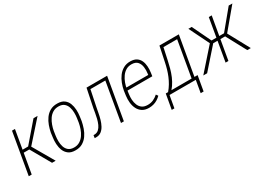

<svg xmlns="http://www.w3.org/2000/svg" viewBox="-4 -1251 2938 2119"><g transform="rotate(-30 1464.5 -191.5)"><path d="M153.8 -528.3 62.5 0H24.9L116.2 -528.3ZM441.9 -528.3 196.8 -252.9H91.8L95.2 -287.6L183.1 -288.1L390.1 -528.3ZM321.8 0 174.8 -257.8 200.7 -288.6 367.7 0Z M468.8 -238.3 476.1 -293.5Q483.9 -335.9 499.3 -378.9Q514.6 -421.9 540.8 -458.5Q566.9 -495.1 605.5 -517.1Q644 -539.1 698.7 -538.1Q752 -537.6 783.7 -514.2Q815.4 -490.7 829.8 -453.4Q844.2 -416 846.4 -373.5Q848.6 -331.1 842.8 -292L835 -235.8Q827.1 -194.3 812 -150.6Q796.9 -106.9 771 -70.1Q745.1 -33.2 706.8 -10.7Q668.5 11.7 613.8 10.7Q560.1 10.3 528.3 -13.9Q496.6 -38.1 481.9 -75.7Q467.3 -113.3 465.1 -156.2Q462.9 -199.2 468.8 -238.3ZM513.7 -293.9 505.4 -237.8Q501 -207 501.2 -170.7Q501.5 -134.3 511.7 -101.3Q522 -68.4 546.9 -46.9Q571.8 -25.4 615.7 -24.4Q659.2 -23.4 691.2 -43.2Q723.1 -63 744.6 -94.5Q766.1 -126 779.1 -163.3Q792 -200.7 798.3 -235.8L806.6 -292.5Q811 -322.3 810.3 -358.2Q809.6 -394 799.3 -426.5Q789.1 -459 764.6 -480.7Q740.2 -502.4 696.3 -503.4Q651.9 -504.4 619.9 -484.6Q587.9 -464.8 566.7 -432.9Q545.4 -400.9 532.5 -364.3Q519.5 -327.6 513.7 -293.9Z M1301.3 -528.3 1295.4 -492.7H1070.8L1076.7 -528.3ZM1328.1 -528.3 1236.8 0H1200.2L1291 -528.3ZM1065.9 -528.3H1102.5L1052.2 -284.7Q1046.4 -256.3 1039.8 -219.5Q1033.2 -182.6 1022.5 -144.5Q1011.7 -106.4 994.1 -73.5Q976.6 -40.5 949.7 -20Q922.9 0.5 883.3 0H865.2L870.6 -35.6H884.8Q915.5 -36.6 937 -56.2Q958.5 -75.7 972.2 -106.2Q985.8 -136.7 994.4 -171.4Q1002.9 -206.1 1008.1 -237.8Q1013.2 -269.5 1017.1 -291Z M1552.7 10.7Q1501.5 10.3 1468.5 -11.7Q1435.5 -33.7 1418 -69.3Q1400.4 -105 1396.2 -147.9Q1392.1 -190.9 1397.9 -233.4L1406.2 -293Q1413.6 -335.9 1430.2 -379.6Q1446.8 -423.3 1473.9 -459.5Q1501 -495.6 1539.8 -517.3Q1578.6 -539.1 1629.9 -538.1Q1677.2 -537.1 1706.3 -517.6Q1735.4 -498 1749.5 -466.3Q1763.7 -434.6 1766.4 -395.3Q1769 -356 1763.2 -315.4L1757.3 -273.9H1426.8L1433.1 -309.1H1725.6L1727.5 -323.2Q1733.9 -365.2 1728.5 -406.5Q1723.1 -447.8 1699.5 -474.9Q1675.8 -502 1627.4 -503.4Q1584.5 -504.4 1552.7 -485.6Q1521 -466.8 1498.8 -435.1Q1476.6 -403.3 1462.9 -366Q1449.2 -328.6 1443.8 -293L1435.5 -232.4Q1430.2 -197.8 1432.4 -161.6Q1434.6 -125.5 1447.5 -94.5Q1460.4 -63.5 1486.3 -44.4Q1512.2 -25.4 1555.2 -24.9Q1594.7 -23.9 1628.2 -38.8Q1661.6 -53.7 1689.9 -79.6L1707.5 -54.7Q1686.5 -33.7 1662.1 -18.8Q1637.7 -3.9 1610.1 3.4Q1582.5 10.7 1552.7 10.7Z M1995.1 -528.3H2032.7L1992.7 -342.3Q1982.9 -295.9 1970.2 -249Q1957.5 -202.1 1938.5 -157.2Q1919.4 -112.3 1892.3 -72.3Q1865.2 -32.2 1827.6 0H1804.2L1810.1 -34.2L1820.3 -34.7Q1849.1 -68.4 1870.4 -104.2Q1891.6 -140.1 1907.7 -178.7Q1923.8 -217.3 1935.5 -257.8Q1947.3 -298.3 1956.1 -341.8ZM2009.3 -528.3H2242.2L2150.4 0H2114.3L2199.2 -491.2H2003.9ZM1791 -35.2H2196.8L2163.6 154.8H2126.5L2153.3 0H1818.8L1791.5 154.8H1757.3Z M2499 -253.4 2363.8 -528.3H2405.8L2521 -289.1H2600.6L2591.8 -253.4ZM2522.5 -254.4 2297.9 0H2249L2503.9 -288.1ZM2661.1 -528.3 2569.3 0H2533.2L2624 -528.3ZM2924.3 -527.8 2694.8 -253.4H2600.6L2603.5 -289.1H2680.2L2877.9 -528.3ZM2809.6 0 2670.9 -258.3 2697.8 -288.6 2854.5 0Z"/></g></svg>

Font: Roboto Condensed ExtraLight
Style: Italic
Weight: 250
Italic angle: -12°
Designer: Christian Robertson
Foundry: Google
Version: Version 3.008; 2023